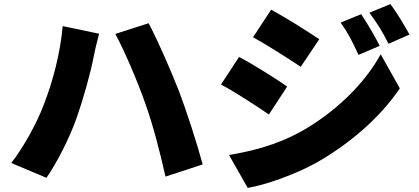

<svg xmlns="http://www.w3.org/2000/svg" viewBox="-20 -849 2040 934"><path d="M192 -337C157 -246 97 -137 35 -56L206 16C256 -56 318 -176 353 -276C384 -364 421 -495 435 -570C439 -593 453 -653 462 -685L285 -722C273 -588 237 -453 192 -337ZM686 -348C725 -239 756 -118 785 10L966 -49C938 -153 885 -316 852 -402C817 -493 746 -656 703 -736L541 -684C583 -607 649 -454 686 -348Z M1737 -780 1637 -739C1676 -684 1692 -651 1724 -582L1827 -626C1805 -671 1767 -735 1737 -780ZM1879 -829 1777 -787C1816 -734 1835 -705 1870 -636L1972 -681C1948 -724 1912 -786 1879 -829ZM1299 -802 1211 -668C1281 -629 1383 -564 1443 -524L1533 -658C1476 -697 1369 -764 1299 -802ZM1094 -95 1185 65C1271 51 1418 -1 1520 -58C1686 -153 1829 -278 1925 -419L1832 -585C1753 -441 1609 -300 1437 -205C1324 -144 1207 -114 1094 -95ZM1143 -572 1055 -438C1126 -400 1227 -334 1288 -292L1377 -428C1321 -467 1215 -534 1143 -572Z"/></svg>

Font: Noto Sans T Chinese Black
Style: Bold
Weight: 900
Designer: Ryoko NISHIZUKA (kana & ideographs); Paul D. Hunt (Latin, Greek & Cyrillic); Wenlong ZHANG (bopomofo); Sandoll Communica
Foundry: Adobe Systems Incorporated
Version: Version 1.000;PS 1;hotconv 1.0.78;makeotf.lib2.5.61930